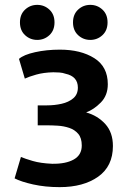

<svg xmlns="http://www.w3.org/2000/svg" viewBox="-20 -751 524 789"><path d="M444 -151Q444 -207 412.5 -241.5Q381 -276 334 -289Q366 -301 394.5 -330Q423 -359 423 -405Q423 -477 367.5 -512Q312 -547 226 -547Q171 -547 124 -536.5Q77 -526 58 -509L82 -428Q99 -436 129 -444.5Q159 -453 199 -454Q212 -454 225 -453Q238 -452 249 -448Q300 -437 300 -391Q300 -363 281 -347Q262 -331 233 -324.5Q204 -318 173 -318H135V-236H173Q193 -236 217.5 -234.5Q242 -233 264.5 -225.5Q287 -218 301.5 -201Q316 -184 316 -153Q316 -114 283 -95.5Q250 -77 194 -78Q147 -80 114.5 -89.5Q82 -99 66 -106L40 -18Q67 -4 116.5 7Q166 18 225 18Q323 18 383.5 -25Q444 -68 444 -151ZM204 -659Q204 -692 183 -711.5Q162 -731 133 -731Q104 -731 83 -711.5Q62 -692 62 -659Q62 -626 83 -606.5Q104 -587 133 -587Q162 -587 183 -606.5Q204 -626 204 -659ZM422 -659Q422 -692 401 -711.5Q380 -731 351 -731Q322 -731 301 -711.5Q280 -692 280 -659Q280 -626 301 -606.5Q322 -587 351 -587Q380 -587 401 -606.5Q422 -626 422 -659Z"/></svg>

Font: Repo DemiBold
Style: Regular
Weight: 600
Designer: Stefan Peev
Foundry: Context Ltd
Version: Version 1.502